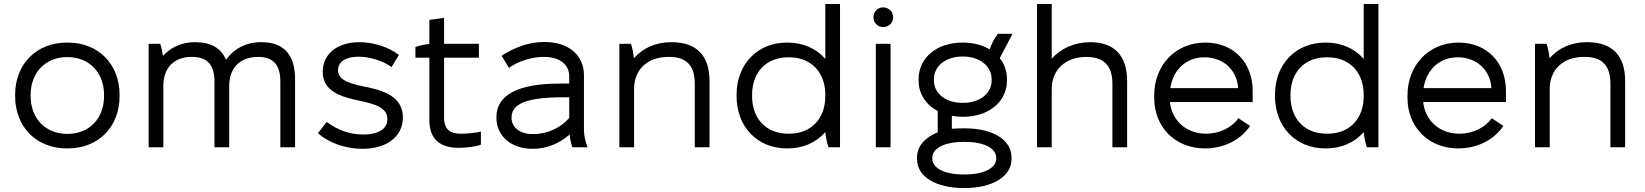

<svg xmlns="http://www.w3.org/2000/svg" viewBox="-20 -740 8268 965"><path d="M316 6H321C474 6 581 -102 581 -257V-263C581 -418 474 -526 321 -526H316C163 -526 56 -418 56 -263V-257C56 -102 163 6 316 6ZM318 -67C209 -67 134 -144 134 -257V-263C134 -376 209 -453 318 -453H319C428 -453 503 -376 503 -263V-257C503 -144 428 -67 319 -67Z M727 0H801V-308C801 -403 858 -454 943 -454H946C1024 -454 1058 -411 1058 -331V0H1132V-308C1132 -403 1191 -454 1276 -454H1279C1355 -454 1389 -411 1389 -331V0H1463V-343C1463 -464 1407 -528 1294 -528H1291C1217 -528 1155 -495 1116 -439C1092 -498 1040 -528 961 -528H958C894 -528 838 -502 799 -459C796 -480 791 -505 785 -520H727Z M1802 8C1923 8 2005 -53 2005 -150C2005 -257 1903 -287 1810 -305C1711 -324 1679 -349 1679 -387C1679 -428 1715 -455 1782 -455C1837 -455 1902 -436 1948 -403L1985 -464C1933 -504 1856 -528 1787 -528C1676 -528 1602 -470 1602 -379C1602 -279 1697 -253 1785 -234C1861 -218 1927 -201 1927 -141C1927 -93 1883 -64 1806 -64C1740 -64 1679 -85 1622 -127L1578 -71C1634 -20 1720 8 1802 8Z M2286 3C2322 3 2373 -3 2397 -13V-79C2375 -72 2324 -68 2297 -68C2243 -68 2212 -88 2212 -150V-450H2387V-520H2212V-650L2138 -640V-519C2115 -517 2089 -511 2068 -504V-450H2138V-137C2138 -35 2197 3 2286 3Z M2657 8C2723 8 2789 -16 2843 -64C2845 -41 2851 -15 2857 0H2933C2924 -22 2915 -57 2915 -85V-362C2915 -463 2837 -529 2717 -529H2715C2638 -529 2567 -502 2501 -460L2538 -399C2585 -433 2654 -454 2711 -454H2713C2792 -454 2841 -417 2841 -356V-320H2794C2582 -320 2475 -262 2475 -151V-149C2475 -56 2549 8 2657 8ZM2658 -66C2594 -66 2551 -99 2551 -148V-150C2551 -219 2630 -251 2809 -251H2841V-147C2799 -99 2734 -66 2658 -66Z M3093 0H3167V-293C3167 -393 3237 -454 3339 -454H3344C3435 -454 3472 -405 3472 -320V0H3546V-333C3546 -459 3483 -528 3355 -528H3352C3276 -528 3210 -498 3166 -447C3164 -470 3158 -501 3151 -520H3093Z M3935 6H3938C4016 6 4083 -24 4128 -76C4130 -53 4137 -19 4144 0H4202V-720H4128V-444C4083 -496 4016 -526 3938 -526H3935C3788 -526 3682 -419 3682 -263V-257C3682 -101 3788 6 3935 6ZM3942 -68C3832 -68 3760 -142 3760 -257V-263C3760 -378 3832 -452 3942 -452H3946C4056 -452 4128 -378 4128 -263V-257C4128 -142 4056 -68 3946 -68Z M4419 -604C4447 -604 4469 -625 4469 -653C4469 -681 4447 -703 4419 -703C4391 -703 4370 -681 4370 -653C4370 -625 4391 -604 4419 -604ZM4382 0H4456V-520H4382Z M4597 -335C4597 -268 4634 -213 4693 -182V-75C4632 -51 4589 -7 4589 51V60C4589 150 4687 205 4823 205H4830C4965 205 5064 149 5064 59V51C5064 -40 4965 -95 4830 -95H4823C4803 -95 4783 -94 4764 -93V-158C4781 -155 4799 -153 4817 -153H4821C4948 -153 5041 -228 5041 -335V-343C5041 -383 5028 -419 5005 -448L5069 -570H4995C4977 -547 4964 -519 4954 -492C4918 -513 4872 -526 4821 -526H4817C4689 -526 4597 -450 4597 -343ZM4674 -343C4674 -409 4735 -456 4818 -456H4820C4903 -456 4964 -408 4964 -343V-335C4964 -270 4903 -223 4822 -223H4816C4735 -223 4674 -269 4674 -335ZM4666 53C4666 3 4731 -27 4824 -27H4829C4922 -27 4987 3 4987 53V57C4987 106 4923 137 4829 137H4824C4730 137 4666 107 4666 57Z M5192 0H5266V-293C5266 -390 5336 -454 5440 -454C5528 -454 5571 -409 5571 -320V0H5645V-333C5645 -460 5580 -528 5461 -528C5381 -528 5312 -497 5266 -445V-720H5192Z M6036 6C6128 6 6214 -34 6263 -107L6204 -146C6175 -102 6113 -68 6042 -68C5942 -68 5870 -134 5860 -227H6276V-283C6276 -427 6179 -526 6038 -526C5889 -526 5781 -414 5781 -259V-248C5781 -102 5886 6 6036 6ZM5862 -297C5876 -390 5942 -452 6034 -452C6128 -452 6197 -389 6203 -297Z M6641 6H6644C6722 6 6789 -24 6834 -76C6836 -53 6843 -19 6850 0H6908V-720H6834V-444C6789 -496 6722 -526 6644 -526H6641C6494 -526 6388 -419 6388 -263V-257C6388 -101 6494 6 6641 6ZM6648 -68C6538 -68 6466 -142 6466 -257V-263C6466 -378 6538 -452 6648 -452H6652C6762 -452 6834 -378 6834 -263V-257C6834 -142 6762 -68 6652 -68Z M7309 6C7401 6 7487 -34 7536 -107L7477 -146C7448 -102 7386 -68 7315 -68C7215 -68 7143 -134 7133 -227H7549V-283C7549 -427 7452 -526 7311 -526C7162 -526 7054 -414 7054 -259V-248C7054 -102 7159 6 7309 6ZM7135 -297C7149 -390 7215 -452 7307 -452C7401 -452 7470 -389 7476 -297Z M7695 0H7769V-293C7769 -393 7839 -454 7941 -454H7946C8037 -454 8074 -405 8074 -320V0H8148V-333C8148 -459 8085 -528 7957 -528H7954C7878 -528 7812 -498 7768 -447C7766 -470 7760 -501 7753 -520H7695Z"/></svg>

Font: Fixel Display Regular
Style: Regular
Weight: 400
Designer: AlfaBravo + MacPaw
Foundry: Kyrylo Tkachov, Marchela Mozhyna, Serhii Makarenko, Maria Weinstein, Zakhar Kryvoshyya
Version: Version 1.211